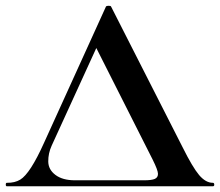

<svg xmlns="http://www.w3.org/2000/svg" viewBox="-28 -652 770 672"><path d="M477.1 -21Q502.9 -21 513.9 -25.9Q524.9 -30.8 524.9 -43.5Q524.9 -56.2 505.9 -94.2L309.1 -483.9L152.8 -142.1Q140.6 -115.2 140.9 -86.9Q141.1 -58.6 166 -39.8Q190.9 -21 233.9 -21ZM-3.9 -12.2Q23.9 -11.7 43 -23.4Q77.6 -44.4 126 -151.9L342.8 -628.9Q344.7 -631.8 352.3 -631.8Q359.9 -631.8 360.8 -628.9L610.8 -137.2Q646 -66.4 668.9 -39.3Q691.9 -12.2 716.8 -12.2Q721.7 -12.2 721.9 -6.1Q722.2 0 716.8 0H-3.9Q-7.8 0 -7.8 -6.1Q-7.8 -12.2 -3.9 -12.2Z"/></svg>

Font: Cormorant-Bold
Style: Bold
Weight: 700
Designer: Christian Thalmann (Catharsis Fonts)
Version: Version 3.000